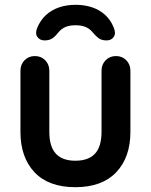

<svg xmlns="http://www.w3.org/2000/svg" viewBox="-20 -768 627 798"><path d="M462 -535Q488 -535 505 -517.5Q522 -500 522 -474V-220Q522 -114 463 -52Q404 10 293 10Q182 10 123.5 -52Q65 -114 65 -220V-474Q65 -500 82 -517.5Q99 -535 125 -535Q151 -535 168 -517.5Q185 -500 185 -474V-220Q185 -159 212 -129.5Q239 -100 293 -100Q348 -100 375 -129.5Q402 -159 402 -220V-474Q402 -500 419 -517.5Q436 -535 462 -535ZM294 -748Q332 -748 363 -737.5Q394 -727 417 -706Q440 -685 452 -655Q463 -630 453 -615Q443 -600 423 -600Q402 -600 389.5 -609.5Q377 -619 363 -636Q352 -649 335.5 -656Q319 -663 294 -663Q269 -663 252.5 -656Q236 -649 225 -636Q212 -619 199 -609.5Q186 -600 165 -600Q146 -600 135.5 -614.5Q125 -629 135 -653Q148 -684 170.5 -705Q193 -726 224.5 -737Q256 -748 294 -748Z"/></svg>

Font: Quicksand Variable Light
Style: Regular
Weight: 300
Designer: Andrew Paglinawan
Foundry: Andrew Paglinawan
Version: Version 3.004